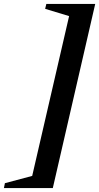

<svg xmlns="http://www.w3.org/2000/svg" viewBox="-132 -754 505 978"><path d="M353 -734 137 204H-112L-107 179L32 142L220 -672L98 -709L104 -734Z"/></svg>

Font: Platypi
Style: Bold Italic
Weight: 700
Italic angle: -13°
Designer: David Sargent
Foundry: Bolt Cutter Type
Version: Version 1.200; ttfautohint (v1.8.4.7-5d5b)